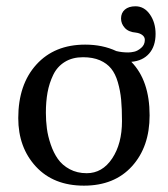

<svg xmlns="http://www.w3.org/2000/svg" viewBox="-20 -581 534 611"><path d="M244.1 -398.9Q210.4 -398.9 186.3 -384Q162.1 -369.1 149.4 -342.8Q136.7 -316.4 131.3 -286.9Q126 -257.3 126 -222.2Q126 -196.8 129.2 -172.4Q132.3 -147.9 141.4 -121.3Q150.4 -94.7 164.3 -75Q178.2 -55.2 201.9 -42.5Q225.6 -29.8 255.9 -29.8Q305.7 -29.8 336.9 -76.7Q368.2 -123.5 368.2 -195.8Q368.2 -235.4 365.5 -263.9Q362.8 -292.5 355 -319.3Q347.2 -346.2 333.7 -362.8Q320.3 -379.4 297.9 -389.2Q275.4 -398.9 244.1 -398.9ZM38.1 -205.1Q38.1 -312 95.7 -375.5Q153.3 -439 251 -439Q306.6 -439 350.1 -418.5Q367.7 -414.1 388.2 -414.1Q396.5 -414.1 407.2 -416.5Q418 -418.9 429.4 -428.7Q440.9 -438.5 440.9 -454.1Q440.9 -463.4 432.9 -469.5Q424.8 -475.6 413.1 -477.1Q389.2 -479 377.2 -492.2Q365.2 -505.4 365.2 -522Q365.2 -540 377.4 -550.5Q389.6 -561 411.1 -561Q439 -561 457 -535.2Q475.1 -509.3 475.1 -473.1Q475.1 -434.1 454.6 -410.6Q434.1 -387.2 397.9 -384.3Q456.1 -324.7 456.1 -213.9Q456.1 -113.8 400.1 -52Q344.2 9.8 247.1 9.8Q150.4 9.8 94.2 -51Q38.1 -111.8 38.1 -205.1Z"/></svg>

Font: Linux Biolinum
Style: Regular
Weight: 400
Designer: Philipp H. Poll
Foundry: Philipp H. Poll
Version: Version 0.6.4